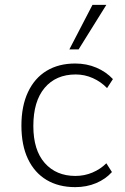

<svg xmlns="http://www.w3.org/2000/svg" viewBox="-20 -761 514 789"><path d="M289 8Q221 8 171.5 -21.5Q122 -51 95 -107.5Q68 -164 68 -245Q68 -325 95 -382.5Q122 -440 171.5 -470Q221 -500 289 -500Q336 -500 376 -483Q416 -466 444 -436L420 -399Q395 -425 361.5 -440Q328 -455 291 -455Q210 -455 163.5 -400Q117 -345 117 -243Q117 -144 164 -91Q211 -38 290 -38Q327 -38 360 -52Q393 -66 417 -90L440 -54Q414 -25 375 -8.5Q336 8 289 8ZM265 -558 360 -741H417L303 -558Z"/></svg>

Font: Nunito Sans 7pt SemiCondensed ExtraLight
Style: Regular
Weight: 250
Width: 4
Designer: Vernon Adams
Foundry: Vernon Adams
Version: Version 3.101;gftools[0.9.27]